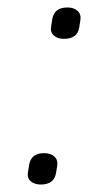

<svg xmlns="http://www.w3.org/2000/svg" viewBox="-20 -482 259 514"><path d="M89 12Q72 12 62 3Q52 -6 55 -22L58 -41Q61 -57 71 -64.5Q81 -72 98 -72Q116 -72 126 -62.5Q136 -53 133 -37L130 -19Q125 12 89 12ZM151 -378Q134 -378 124 -387Q114 -396 117 -412L120 -431Q123 -447 133 -454.5Q143 -462 161 -462Q178 -462 188 -452.5Q198 -443 195 -427L192 -408Q187 -378 151 -378Z"/></svg>

Font: Sofia Sans Light
Style: Italic
Weight: 300
Italic angle: -9°
Version: Version 4.100-B